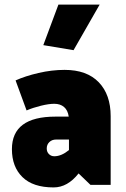

<svg xmlns="http://www.w3.org/2000/svg" viewBox="-20 -807 549 838"><path d="M217 -354Q243 -354 259.5 -340Q276 -326 280 -298H222Q32 -298 32 -156Q32 -79 78 -34Q124 11 214 11Q275 11 323 -50L375 0H463V-300Q463 -394 411 -448Q359 -502 262 -502Q206 -502 148 -488.5Q90 -475 48 -456L96 -325Q124 -337 158.5 -345.5Q193 -354 217 -354ZM225 -198H281V-152Q248 -125 217 -125Q203 -125 193.5 -134.5Q184 -144 184 -159Q184 -176 195.5 -187Q207 -198 225 -198ZM235 -787 169 -610 301 -588 415 -787Z"/></svg>

Font: Catamaran
Style: Regular
Weight: 900
Designer: Pria Ravichandran
Version: Version 1.001;PS 001.000;hotconv 1.0.70;makeotf.lib2.5.58329